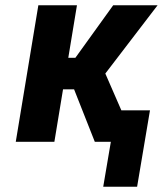

<svg xmlns="http://www.w3.org/2000/svg" viewBox="-20 -540 640 731"><path d="M502 171H373L402 0H341L262 -200H220L187 0H40L126 -520H273L240 -320H267L411 -520H580L381 -260L442 -120H551Z"/></svg>

Font: Iosevka Aile Heavy
Style: Italic
Weight: 900
Italic angle: -9°
Designer: Belleve Invis
Foundry: Belleve Invis
Version: Version 31.1.0; ttfautohint (v1.8.4)